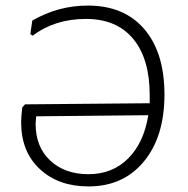

<svg xmlns="http://www.w3.org/2000/svg" viewBox="-20 -664 676 690"><path d="M296 -644Q426 -644 498.5 -559.5Q571 -475 571 -324Q571 -173 497 -83.5Q423 6 298 6Q190 6 123 -56.5Q56 -119 56 -224Q56 -244 60 -278L70 -289L518 -293V-322Q518 -453 458.5 -524.5Q399 -596 289 -596Q177 -596 98 -536L89 -541L96 -590Q189 -644 296 -644ZM108 -219Q108 -136 160.5 -87Q213 -38 298 -38Q384 -38 440.5 -94.5Q497 -151 513 -250L110 -246Z"/></svg>

Font: Alegreya Sans Light
Style: Regular
Weight: 300
Designer: Juan Pablo del Peral
Foundry: Huerta Tipografica
Version: Version 2.007